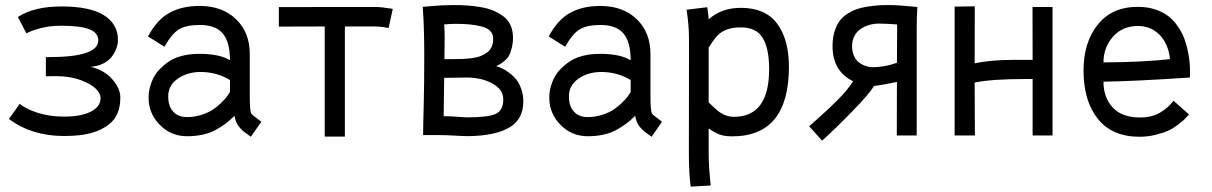

<svg xmlns="http://www.w3.org/2000/svg" viewBox="-20 -525 4698 744"><path d="M14.6 -64 56.6 -123Q78.1 -103.5 124.5 -88.4Q170.9 -73.2 227.5 -73.2Q293.9 -73.2 331.8 -92.3Q369.6 -111.3 369.6 -145Q369.6 -163.6 350.6 -181.9Q331.5 -200.2 293 -214.4Q251.5 -230 195.8 -230Q189.5 -230 176.8 -229.7Q164.1 -229.5 157.7 -229.5V-303.7H166.5H168.9Q360.8 -303.7 360.8 -368.2Q360.8 -397.9 326.4 -411.6Q292 -425.3 217.3 -425.3Q170.9 -425.3 134 -415Q97.2 -404.8 82.5 -395.5L49.3 -459Q110.8 -500 218.3 -500Q328.6 -500 382.8 -465.8Q437 -431.6 437 -371.1Q437 -355 431.2 -338.4Q425.3 -321.8 413.6 -305.9Q401.9 -290 380.4 -279.1Q358.9 -268.1 331.1 -266.1Q383.8 -253.4 415 -218Q446.3 -182.6 446.3 -146Q446.3 -77.6 402.3 -43Q373.5 -20.5 332.8 -9.3Q292 2 228 2Q103 2 14.6 -64Z M631.8 -151.9Q631.8 -113.8 651.1 -92.5Q670.4 -71.3 704.6 -71.3Q733.4 -71.3 760 -79.8Q786.6 -88.4 803.7 -99.4Q820.8 -110.4 836.7 -126Q852.5 -141.6 858.9 -150.1Q865.2 -158.7 871.1 -168.5V-214.8Q820.3 -246.1 756.3 -246.1Q704.6 -245.6 668.2 -219.7Q631.8 -193.8 631.8 -151.9ZM947.8 -155.3Q947.8 -92.8 954.1 -84.5Q957 -80.6 963.1 -75.7Q969.2 -70.8 978.8 -63.7Q988.3 -56.6 992.7 -53.2L952.1 4.9Q948.7 2 937.3 -5.9Q925.8 -13.7 920.9 -18.3Q916 -22.9 908.2 -31.5Q900.4 -40 895.8 -51Q891.1 -62 888.7 -76.2Q871.1 -59.1 856.7 -47.9Q842.3 -36.6 819.3 -23.4Q796.4 -10.3 767.6 -3.7Q738.8 2.9 704.6 2.9Q642.6 2.9 599.1 -41.3Q555.7 -85.4 555.7 -147Q555.7 -175.8 566.9 -205.8Q578.1 -235.8 599.1 -257.3Q631.8 -290.5 668.5 -303.5Q705.1 -316.4 752.4 -316.4Q830.6 -316.4 871.1 -291.5Q871.1 -361.8 843.5 -395Q815.9 -428.2 754.4 -428.2Q702.1 -428.2 674.1 -411.6Q646 -395 617.2 -343.8L553.7 -383.8Q587.4 -447.8 636 -474.9Q684.6 -502 753.4 -502Q841.3 -502 894.5 -450.7Q947.8 -399.4 947.8 -316.4Z M1238.3 4.4V-422.4Q1182.6 -422.4 1127.2 -422.1Q1071.8 -421.9 1060.5 -421.9V-497.6Q1086.4 -497.6 1235.1 -497.8Q1383.8 -498 1433.6 -498Q1458 -498 1502 -490.7L1485.8 -416.5Q1455.6 -422.4 1431.2 -422.4H1316.4V4.4Z M1624 -310.5Q1624 -416 1618.2 -498.5Q1626.5 -499 1650.9 -501.2Q1675.3 -503.4 1693.6 -504.4Q1711.9 -505.4 1736.8 -505.4Q1766.1 -505.4 1790.8 -503.7Q1815.4 -502 1843.3 -497.3Q1871.1 -492.7 1892.1 -483.6Q1913.1 -474.6 1930.9 -461.4Q1948.7 -448.2 1958.3 -427.2Q1967.8 -406.2 1967.8 -379.9Q1967.8 -356.9 1962.9 -338.6Q1958 -320.3 1952.9 -310.3Q1947.8 -300.3 1936 -290.3Q1924.3 -280.3 1919.9 -277.8Q1915.5 -275.4 1902.8 -268.6Q1914.1 -265.6 1925.8 -260Q1937.5 -254.4 1952.9 -243.2Q1968.3 -231.9 1980 -217.5Q1991.7 -203.1 1999.8 -180.7Q2007.8 -158.2 2007.8 -131.8Q2007.8 -62.5 1953.9 -31Q1899.9 0.5 1800.3 2.4H1790.5Q1772.5 2.4 1741.9 0.5Q1711.4 -1.5 1686 -1.5H1619.6Q1619.6 -35.2 1621.8 -115.2Q1624 -195.3 1624 -310.5ZM1891.1 -375Q1891.1 -393.6 1878.7 -405.8Q1866.2 -418 1842.8 -423.3Q1819.3 -428.7 1796.6 -430.7Q1773.9 -432.6 1742.7 -432.6Q1725.6 -432.6 1701.2 -430.2Q1703.1 -402.8 1703.1 -377.4Q1703.1 -366.7 1702.6 -340.6Q1702.1 -314.5 1702.1 -295.9H1736.3Q1758.3 -295.9 1773.7 -296.6Q1789.1 -297.4 1808.8 -299.8Q1828.6 -302.2 1841.8 -307.6Q1855 -313 1866.9 -321.3Q1878.9 -329.6 1885 -343.3Q1891.1 -356.9 1891.1 -375ZM1786.6 -224.6Q1776.4 -224.6 1759.3 -224.1Q1742.2 -223.6 1722.7 -223.6H1701.2Q1701.2 -222.2 1699.2 -74.7Q1727.5 -74.7 1752.2 -72.5Q1776.9 -70.3 1793 -70.3Q1870.6 -70.3 1900.4 -83.5Q1930.2 -96.7 1930.2 -139.6Q1930.2 -178.2 1888.2 -201.4Q1846.2 -224.6 1786.6 -224.6Z M2184.6 -151.9Q2184.6 -113.8 2203.9 -92.5Q2223.1 -71.3 2257.3 -71.3Q2286.1 -71.3 2312.7 -79.8Q2339.4 -88.4 2356.4 -99.4Q2373.5 -110.4 2389.4 -126Q2405.3 -141.6 2411.6 -150.1Q2418 -158.7 2423.8 -168.5V-214.8Q2373 -246.1 2309.1 -246.1Q2257.3 -245.6 2220.9 -219.7Q2184.6 -193.8 2184.6 -151.9ZM2500.5 -155.3Q2500.5 -92.8 2506.8 -84.5Q2509.8 -80.6 2515.9 -75.7Q2522 -70.8 2531.5 -63.7Q2541 -56.6 2545.4 -53.2L2504.9 4.9Q2501.5 2 2490 -5.9Q2478.5 -13.7 2473.6 -18.3Q2468.8 -22.9 2460.9 -31.5Q2453.1 -40 2448.5 -51Q2443.8 -62 2441.4 -76.2Q2423.8 -59.1 2409.4 -47.9Q2395 -36.6 2372.1 -23.4Q2349.1 -10.3 2320.3 -3.7Q2291.5 2.9 2257.3 2.9Q2195.3 2.9 2151.9 -41.3Q2108.4 -85.4 2108.4 -147Q2108.4 -175.8 2119.6 -205.8Q2130.9 -235.8 2151.9 -257.3Q2184.6 -290.5 2221.2 -303.5Q2257.8 -316.4 2305.2 -316.4Q2383.3 -316.4 2423.8 -291.5Q2423.8 -361.8 2396.2 -395Q2368.7 -428.2 2307.1 -428.2Q2254.9 -428.2 2226.8 -411.6Q2198.7 -395 2169.9 -343.8L2106.4 -383.8Q2140.1 -447.8 2188.7 -474.9Q2237.3 -502 2306.2 -502Q2394 -502 2447.3 -450.7Q2500.5 -399.4 2500.5 -316.4Z M2960.4 -257.3Q2960.4 -336.9 2935.5 -377.9Q2910.6 -418.9 2851.1 -418.9Q2817.9 -418.9 2795.9 -410.4Q2773.9 -401.9 2759.5 -386.5Q2745.1 -371.1 2726.1 -340.8V-127.9Q2756.8 -98.1 2770.5 -88.9Q2795.9 -72.3 2823.7 -72.3Q2960.4 -72.3 2960.4 -257.3ZM2649.9 -360.8V-372.6Q2649.9 -426.3 2640.6 -487.3L2720.7 -497.1Q2725.6 -464.8 2726.1 -450.2Q2775.9 -494.6 2850.6 -494.6Q2946.3 -494.6 2991.7 -432.9Q3037.1 -371.1 3037.1 -266.6Q3037.1 3.4 2816.9 3.4Q2808.1 3.4 2799.8 2.7Q2791.5 2 2785.6 1Q2779.8 0 2772.7 -2.4Q2765.6 -4.9 2762.2 -6.1Q2758.8 -7.3 2752.2 -11Q2745.6 -14.6 2743.4 -15.9Q2741.2 -17.1 2734.4 -21.7Q2727.5 -26.4 2726.1 -27.3V73.7Q2726.1 118.2 2733.9 193.8L2656.2 198.2Q2649.4 142.6 2649.4 71.3Z M3285.6 -210.4Q3206.1 -249 3206.1 -346.2Q3206.1 -376.5 3213.1 -400.6Q3220.2 -424.8 3231.7 -441.4Q3243.2 -458 3261.2 -470Q3279.3 -481.9 3297.1 -488.5Q3314.9 -495.1 3339.1 -499Q3363.3 -502.9 3383.1 -504.2Q3402.8 -505.4 3428.2 -505.4Q3458 -505.4 3534.7 -498Q3532.2 -460.9 3532.2 -412.6V0H3455.1L3455.6 -207.5Q3446.8 -206.1 3418.2 -200.2Q3389.6 -194.3 3366.7 -191.9Q3348.6 -161.1 3282 -92.8Q3215.3 -24.4 3165.5 20L3115.7 -35.6Q3121.6 -41 3146.2 -63Q3170.9 -85 3185.8 -98.9Q3200.7 -112.8 3222.2 -134Q3243.7 -155.3 3259.5 -174.3Q3275.4 -193.4 3285.6 -210.4ZM3281.7 -346.2Q3281.7 -323.7 3289.8 -306.9Q3297.9 -290 3310.8 -281.2Q3323.7 -272.5 3336.7 -268.6Q3349.6 -264.6 3362.3 -264.6Q3407.7 -264.6 3455.6 -281.7L3456.5 -430.2Q3414.6 -433.6 3385.7 -433.6Q3367.7 -433.6 3350.1 -428.7Q3332.5 -423.8 3316.9 -414.1Q3301.3 -404.3 3291.5 -386.7Q3281.7 -369.1 3281.7 -346.2Z M3757.3 -500.5 3756.8 -279.3Q3816.9 -293 3906.2 -293H3981.4Q3981.4 -366.7 3981.2 -416Q3981 -465.3 3981 -498H4058.6V0H3981.4V-218.8H3954.6Q3821.3 -218.8 3756.8 -205.1Q3756.8 -111.3 3757.3 -72.8Q3757.8 -34.2 3757.8 0H3679.2V-499.5Z M4255.9 -283.2Q4411.6 -284.2 4513.7 -295.9Q4507.8 -354.5 4473.9 -389.4Q4439.9 -424.3 4389.6 -424.3Q4329.6 -424.3 4293 -383.1Q4256.3 -341.8 4255.9 -283.2ZM4389.2 -498.5Q4427.2 -498.5 4458.3 -487.8Q4489.3 -477.1 4509.8 -460.4Q4530.3 -443.8 4545.9 -420.2Q4561.5 -396.5 4569.8 -373.8Q4578.1 -351.1 4583.3 -325.2Q4588.4 -299.3 4589.8 -281.2Q4591.3 -263.2 4591.3 -245.6Q4591.3 -228.5 4590.8 -224.6Q4372.6 -210 4255.9 -208.5Q4255.9 -147.9 4291.3 -108.9Q4326.7 -69.8 4397.5 -69.8Q4444.3 -69.8 4476.6 -89.4Q4508.8 -108.9 4527.3 -134.8L4587.4 -81.5Q4576.7 -69.8 4570.6 -63.5Q4564.5 -57.1 4545.2 -42.2Q4525.9 -27.3 4507.3 -18.8Q4488.8 -10.3 4458.5 -2.7Q4428.2 4.9 4395.5 4.9Q4289.6 4.9 4234.1 -64.5Q4178.7 -133.8 4178.7 -252Q4178.7 -360.8 4233.9 -429.7Q4289.1 -498.5 4389.2 -498.5Z"/></svg>

Font: Fantasque Sans Mono
Style: Regular
Weight: 400
Monospace: yes
Designer: Jany Belluz
Version: Version 1.8.0 ; ttfautohint (v1.8.2)